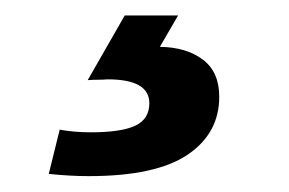

<svg xmlns="http://www.w3.org/2000/svg" viewBox="-20 -20 373 248"><path d="M186.5 40.5Q220.7 41 241.9 56.9Q263.2 72.8 263.2 105Q263.2 152.3 222.2 179.9Q181.2 207.5 94.7 207.5Q70.3 207.5 43 204.6L57.1 147.5Q76.2 150.9 97.2 150.9Q136.7 150.9 154.8 142.3Q172.9 133.8 172.9 113.3Q172.9 82.5 119.1 82.5Q112.8 83 106.4 83Q100.1 83 93.3 83.5L141.1 0H210Z"/></svg>

Font: Arimo
Style: Bold Italic
Weight: 700
Italic angle: -12°
Designer: Steve Matteson
Foundry: Monotype Imaging Inc.
Version: Version 1.33